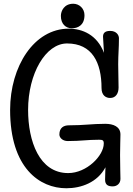

<svg xmlns="http://www.w3.org/2000/svg" viewBox="-20 -991 711 1025"><path d="M509 -245C528 -245 534 -242 534 -225C534 -160 443 -67 344 -67C189 -67 130 -239 130 -404C130 -599 224 -759 338 -759C472 -759 522 -657 522 -521C522 -481 546 -468 568 -468C598 -468 613 -492 613 -524C613 -558 611 -614 611 -648C611 -702 615 -732 615 -787C615 -803 602 -826 568 -826C540 -826 530 -814 530 -795L535 -709C498 -806 419 -838 347 -838C162 -838 34 -637 34 -404C34 -94 192 14 334 14C414 14 500 -17 543 -98C543 -87 541 -59 541 -32C541 -3 558 4 582 4C604 4 623 -11 623 -36C623 -63 621 -97 621 -164C621 -212 623 -250 623 -273C623 -315 585 -330 542 -330C470 -330 431 -322 348 -322C321 -322 297 -310 297 -273C297 -256 314 -238 342 -238C414 -238 443 -245 509 -245ZM305 -906C305 -863 331 -840 364 -840C394 -840 431 -855 431 -910C431 -946 403 -971 371 -971C323 -971 305 -933 305 -906Z"/></svg>

Font: Life Savers
Style: ExtraBold
Weight: 800
Designer: Pablo Impallari, Rodrigo Fuenzalida, Brenda Gallo
Foundry: Pablo Impallari, Rodrigo Fuenzalida, Brenda Gallo
Version: Version 3.000